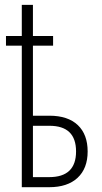

<svg xmlns="http://www.w3.org/2000/svg" viewBox="-20 -780 423 800"><path d="M117.2 -255.9V-42H185.1Q296.9 -42 296.9 -148.9Q296.9 -255.9 186 -255.9ZM4.9 -629.9H70.8V-759.8H117.2V-629.9H201.2V-589.8H117.2V-297.9H186Q262.7 -297.9 304.2 -258.8Q345.2 -219.7 345.2 -148.9Q345.2 -78.1 303.2 -39.1Q261.2 0 185.1 0H70.8V-589.8H4.9Z"/></svg>

Font: Germano
Style: Regular
Weight: 300
Width: 3
Foundry: Ascender Corporation
Version: Version 1.10; ttfautohint (v1.5)